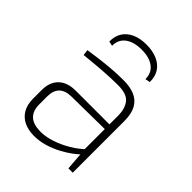

<svg xmlns="http://www.w3.org/2000/svg" viewBox="-198 -813 936 936"><g transform="rotate(45 270.5 -344.5)"><path d="M312 -494Q357 -494 389 -480Q421 -466 437.5 -435.5Q454 -405 454 -354V0H424L416 -106L414 -113V-354Q414 -400 392 -429Q370 -458 307 -458Q257 -458 198.5 -453.5Q140 -449 86 -443L82 -473Q114 -478 149.5 -482.5Q185 -487 225.5 -490.5Q266 -494 312 -494ZM429 -293 428 -261 186 -258Q144 -257 123.5 -236Q103 -215 103 -175V-121Q103 -76 126.5 -53.5Q150 -31 197 -30Q233 -29 275 -42.5Q317 -56 357 -80Q397 -104 425 -133V-98Q411 -82 387 -64.5Q363 -47 332 -30.5Q301 -14 265.5 -3.5Q230 7 193 7Q153 7 123.5 -7.5Q94 -22 78 -50Q62 -78 62 -118V-178Q62 -233 93.5 -263Q125 -293 182 -293ZM152 -573 128 -578Q127 -615 144 -641.5Q161 -668 192.5 -682Q224 -696 267 -696Q310 -696 342 -682Q374 -668 391 -641.5Q408 -615 407 -578L382 -573Q382 -616 351.5 -639Q321 -662 267 -662Q214 -662 183 -639Q152 -616 152 -573Z"/></g></svg>

Font: Exo 2 ExtraLight
Style: Regular
Weight: 250
Designer: Natanael Gama
Foundry: Natanael Gama
Version: Version 2.010